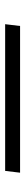

<svg xmlns="http://www.w3.org/2000/svg" viewBox="304 -266 98 746"><g transform="rotate(-90 353.0 107.0)"><path d="M632 78H62L55 136H625Z"/></g></svg>

Font: Bluebird
Style: LiExtObl
Weight: 300
Designer: Jasper
Foundry: Cannot Into Space Fonts
Version: Version 0.98